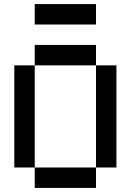

<svg xmlns="http://www.w3.org/2000/svg" viewBox="-20 -920 640 940"><path d="M450 0H150V-100H50V-600H150V-700H450V-600H550V-100H450ZM150 -100H450V-600H150ZM150 -800V-900H450V-800Z"/></svg>

Font: Matrix Sans
Style: Regular
Weight: 400
Designer: Brad Neil
Version: Version 1.100